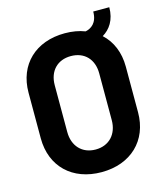

<svg xmlns="http://www.w3.org/2000/svg" viewBox="-116 -863 816 959"><g transform="rotate(-15 291.5 -383.0)"><path d="M291 10C442 10 543 -86 543 -232V-468C543 -542 517 -603 471 -645C510 -668 540 -710 540 -776H457C457 -716 423 -696 395 -690C364 -702 329 -708 291 -708C140 -708 40 -613 40 -468V-232C40 -86 140 10 291 10ZM176 -228V-470C176 -543 221 -590 291 -590C361 -590 406 -543 406 -470V-228C406 -156 361 -107 291 -107C221 -107 176 -156 176 -228Z"/></g></svg>

Font: Vanilla Cream ExtraBold
Style: Regular
Weight: 800
Designer: Jeremy Tribby, Jinavaṁso
Foundry: Tribby Type
Version: Version 1.422;Glyphs 3.1.2 (3151)